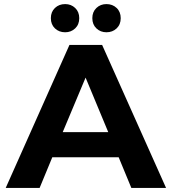

<svg xmlns="http://www.w3.org/2000/svg" viewBox="-20 -920 839 940"><path d="M8 0 320 -700H480L793 0H623L561 -150H236L174 0ZM287 -273H510L399 -540ZM299 -762Q269 -762 249 -781Q229 -800 229 -831Q229 -862 249 -881Q269 -900 299 -900Q328 -900 348 -881Q368 -862 368 -831Q368 -800 348 -781Q328 -762 299 -762ZM501 -762Q472 -762 452 -781Q432 -800 432 -831Q432 -862 452 -881Q472 -900 501 -900Q531 -900 551 -881Q571 -862 571 -831Q571 -800 551 -781Q531 -762 501 -762Z"/></svg>

Font: Montserrat
Style: Bold
Weight: 700
Designer: Julieta Ulanovsky
Foundry: Julieta Ulanovsky
Version: Version 9.000; ttfautohint (v1.8.4.7-5d5b)